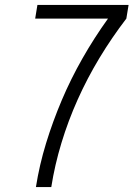

<svg xmlns="http://www.w3.org/2000/svg" viewBox="-20 -755 540 775"><path d="M125 0Q139 -89 166 -177Q193 -265 229.5 -351Q266 -437 313 -519.5Q360 -602 416 -680H122L131 -735H499L490 -680Q431 -603 381.5 -521Q332 -439 293.5 -353Q255 -267 228 -178Q201 -89 187 0Z"/></svg>

Font: Iosevka SS18 Light
Style: Italic
Weight: 300
Italic angle: -9°
Monospace: yes
Designer: Belleve Invis
Foundry: Belleve Invis
Version: Version 25.1.1; ttfautohint (v1.8.4)